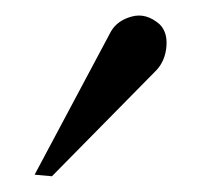

<svg xmlns="http://www.w3.org/2000/svg" viewBox="-20 -766 256 244"><path d="M183 -735Q193 -725 191.5 -707Q190 -689 179 -677L46 -542L24 -544L121 -726Q129 -740 147.5 -745Q166 -750 183 -735Z"/></svg>

Font: GFS Artemisia
Style: Regular
Weight: 400
Designer: Takis Katsoulidis and George D. Matthiopoulos
Foundry: Takis Katsoulidis and George D. Matthiopoulos
Version: Version 1.0